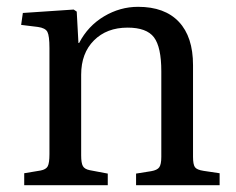

<svg xmlns="http://www.w3.org/2000/svg" viewBox="-20 -543 693 563"><path d="M51 0V-35L99 -43Q115 -46 120 -55.5Q125 -65 125 -91V-402Q125 -438 119 -449.5Q113 -461 91 -464L42 -470L47 -505L196 -515L205 -509L210 -417H212Q238 -467 285 -495Q332 -523 385 -523Q463 -523 504.5 -479Q546 -435 546 -352V-83Q546 -61 551.5 -53Q557 -45 577 -42L624 -35V0H379V-34L423 -41Q441 -44 447 -52.5Q453 -61 453 -83V-334Q453 -405 431.5 -433.5Q410 -462 354 -462Q293 -462 255.5 -424.5Q218 -387 218 -324V-87Q218 -65 223 -56Q228 -47 243 -44L296 -34V0Z"/></svg>

Font: Literata 36pt
Style: Regular
Weight: 400
Designer: Latin by Veronika Burian and Jose Scaglione. Greek by Irene Vlachou. Cyrillic by Vera Evstafieva.
Foundry: TypeTogether
Version: Version 3.002